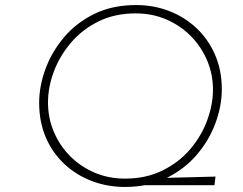

<svg xmlns="http://www.w3.org/2000/svg" viewBox="-20 -733 961 760"><path d="M600 -28 833 -34 829 0H527ZM474 7Q404 7 342 -17Q280 -41 233.5 -85Q187 -129 161 -190Q135 -251 135 -326Q135 -392 160 -460Q185 -528 233.5 -585.5Q282 -643 353.5 -678Q425 -713 519 -713Q589 -713 650.5 -689Q712 -665 758.5 -621Q805 -577 831.5 -515.5Q858 -454 858 -380Q858 -314 833 -246Q808 -178 759.5 -121Q711 -64 639.5 -28.5Q568 7 474 7ZM475 -26Q558 -26 623 -58Q688 -90 732.5 -142Q777 -194 800 -256.5Q823 -319 823 -378Q823 -439 800 -493.5Q777 -548 735.5 -590Q694 -632 638.5 -656Q583 -680 517 -680Q434 -680 369.5 -648Q305 -616 260.5 -563.5Q216 -511 193 -449.5Q170 -388 170 -327Q170 -266 193 -211.5Q216 -157 257 -115.5Q298 -74 353.5 -50Q409 -26 475 -26Z"/></svg>

Font: Josefin Sans ExtraLight
Style: Italic
Weight: 250
Italic angle: -7°
Designer: Santiago Orozco
Foundry: Typemade
Version: Version 2.000